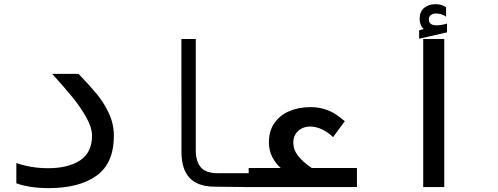

<svg xmlns="http://www.w3.org/2000/svg" viewBox="-20 -916 2440 940"><path d="M60 -18.5V-118Q132 -92.5 215.5 -92.5Q313.5 -92.5 372 -130.8Q430.5 -169 430.5 -252Q430.5 -292.5 401 -344Q371.5 -395.5 333.5 -441.8Q295.5 -488 235.5 -554.5H364.5Q421 -495.5 455 -454.2Q489 -413 513.2 -361Q537.5 -309 537.5 -251.5Q537.5 -116.5 452.5 -55.8Q367.5 5 219 5Q125 5 60 -18.5Z M868.5 -172 868 -725H938.5V-180Q938.5 -126.5 963 -97.2Q987.5 -68 1048 -68H1201.5V0L1030.5 -2Q949 -2.5 908.8 -44.5Q868.5 -86.5 868.5 -172Z M1197.5 -93.5H1354.5Q1332 -112 1314.2 -144.8Q1296.5 -177.5 1296.5 -220Q1296.5 -275 1323.5 -313.8Q1350.5 -352.5 1396.8 -372Q1443 -391.5 1500 -391.5Q1539.5 -391.5 1571 -381Q1602.5 -370.5 1624 -356.2Q1645.5 -342 1668 -322.5L1610.5 -244.5Q1590.5 -265.5 1559.8 -281Q1529 -296.5 1498 -296.5Q1476 -296.5 1457.2 -287Q1438.5 -277.5 1427.2 -260Q1416 -242.5 1416 -219.5Q1416 -182.5 1439.8 -152.5Q1463.5 -122.5 1506.5 -93.5H1727.5V0H1197.5Z M2155 -725V0H2052V-725ZM2032 -767.5 2054.5 -774Q2034.5 -791.5 2034.5 -823.5Q2034.5 -858.5 2056 -877Q2077.5 -895.5 2112 -895.5Q2128.5 -895.5 2140.5 -891.8Q2152.5 -888 2164 -880V-834.5Q2155.5 -841 2142.2 -845.5Q2129 -850 2114.5 -850Q2099 -850 2089.2 -842Q2079.5 -834 2079.5 -821Q2079.5 -792 2117.5 -792Q2139 -792 2168.5 -800.5V-757.5L2032 -726.5Z"/></svg>

Font: JuliaMono SemiBold
Style: Regular
Weight: 600
Monospace: yes
Designer: cormullion
Foundry: corm
Version: Version 0.055; ttfautohint (v1.8.4)